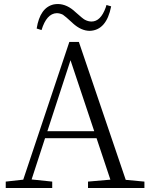

<svg xmlns="http://www.w3.org/2000/svg" viewBox="-20 -944 752 964"><path d="M514.6 -918.9 538.1 -912.1Q514.6 -792 430.7 -789.1Q387.7 -789.1 345.7 -827.1Q344.7 -828.1 343.8 -829.1Q306.6 -863.3 295.9 -870.1Q280.3 -877.9 264.6 -877.9Q213.9 -876 188.5 -793L164.1 -800.8Q180.7 -906.2 250 -921.9Q260.7 -923.8 271.5 -923.8Q317.4 -922.9 359.4 -882.8Q396.5 -849.6 406.2 -844.7Q422.9 -835.9 439.5 -835.9Q485.4 -835.9 510.7 -906.2Q512.7 -913.1 514.6 -918.9ZM217.8 -285.2H453.1L334 -641.6ZM611.3 -41 705.1 -32.2V0H421.9V-32.2L534.2 -42L464.8 -250H206.1L138.7 -43L242.2 -32.2V0H8.8V-32.2L96.7 -42L328.1 -733.4H376Z"/></svg>

Font: GenYoMin JP Light
Style: Regular
Weight: 300
Version: Version 1.001;PS 1;hotconv 16.6.51;makeotf.lib2.5.65220 DEVE